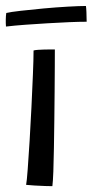

<svg xmlns="http://www.w3.org/2000/svg" viewBox="-25 -636 336 658"><path d="M154.5 2Q147.5 2 130 1.5Q112.5 1 93.8 -0.2Q75 -1.5 64.5 -2.5Q67 -15.5 70 -56.5Q73 -97.5 76.5 -153.5Q80 -209.5 82.8 -269.2Q85.5 -329 87.8 -380.8Q90 -432.5 90 -463Q95 -464.5 105 -465.2Q115 -466 126.2 -466.2Q137.5 -466.5 147.5 -466.5Q157.5 -466.5 163 -466.5Q163 -446.5 162.8 -408.5Q162.5 -370.5 162.2 -323Q162 -275.5 161.2 -225.2Q160.5 -175 159.8 -128.8Q159 -82.5 157.8 -48Q156.5 -13.5 154.5 2ZM272 -561.5Q246 -561.5 211.2 -560Q176.5 -558.5 137.8 -556.2Q99 -554 62 -551.2Q25 -548.5 -4.5 -545Q-5.5 -556.5 -5.2 -569.2Q-5 -582 -3.5 -591.5Q11 -595 46 -599Q81 -603 124.2 -607Q167.5 -611 207 -613.2Q246.5 -615.5 269.5 -615.5Q270.5 -610 271.2 -594.2Q272 -578.5 272 -561.5Z"/></svg>

Font: Grandstander Thin Light
Style: Regular
Weight: 300
Version: Version 1.200